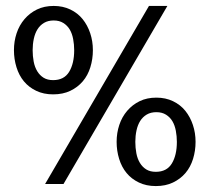

<svg xmlns="http://www.w3.org/2000/svg" viewBox="-20 -620 714 647"><path d="M161 -600Q192 -600 217 -588Q242 -576 258.5 -555.5Q275 -535 284 -508Q293 -481 293 -451Q293 -421 284.5 -393.5Q276 -366 259 -346Q242 -326 217 -314Q192 -302 159 -302Q127 -302 102 -314Q77 -326 60.5 -346Q44 -366 35.5 -393.5Q27 -421 27 -451Q27 -481 36 -508Q45 -535 62.5 -555.5Q80 -576 104.5 -588Q129 -600 161 -600ZM161 -551Q142 -551 128.5 -543Q115 -535 106.5 -521.5Q98 -508 94 -489.5Q90 -471 90 -451Q90 -431 93.5 -412.5Q97 -394 105.5 -380Q114 -366 127 -358Q140 -350 159 -350Q196 -350 213 -378Q230 -406 230 -451Q230 -470 226.5 -488.5Q223 -507 215 -520.5Q207 -534 193.5 -542.5Q180 -551 161 -551ZM544 -600 194 0H132L482 -600ZM507 -291Q538 -291 563 -279Q588 -267 604.5 -246.5Q621 -226 630 -199Q639 -172 639 -142Q639 -112 630.5 -84.5Q622 -57 605 -37Q588 -17 563 -5Q538 7 505 7Q473 7 448 -5Q423 -17 406.5 -37Q390 -57 381.5 -84.5Q373 -112 373 -142Q373 -172 382 -199Q391 -226 408.5 -246.5Q426 -267 450.5 -279Q475 -291 507 -291ZM507 -242Q488 -242 474.5 -234Q461 -226 452.5 -212.5Q444 -199 440 -180.5Q436 -162 436 -142Q436 -122 439.5 -103.5Q443 -85 451.5 -71Q460 -57 473 -49Q486 -41 505 -41Q542 -41 559 -69Q576 -97 576 -142Q576 -161 572.5 -179.5Q569 -198 561 -211.5Q553 -225 539.5 -233.5Q526 -242 507 -242Z"/></svg>

Font: Mukta Malar
Style: Regular
Weight: 400
Designer: Aadarsh Rajan, Girish Dalvi, Yashodeep Gholap
Foundry: Ek Type
Version: Version 2.538;PS 1.000;hotconv 16.6.51;makeotf.lib2.5.65220;